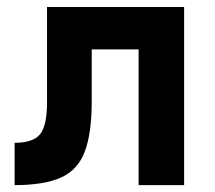

<svg xmlns="http://www.w3.org/2000/svg" viewBox="-20 -538 626 558"><path d="M22.5 0V-123Q76.7 -123 96.7 -148.2Q116.7 -173.3 116.7 -241.2V-517.6H515.1V0H382.8V-394.5H246.6V-244.6Q246.6 -150.4 226.3 -97.2Q206.1 -43.9 157.2 -22Q108.4 0 22.5 0Z"/></svg>

Font: Cascadia Code NF
Style: Bold
Weight: 700
Monospace: yes
Designer: Aaron Bell
Foundry: Saja Typeworks
Version: Version 2404.023; ttfautohint (v1.8.4)